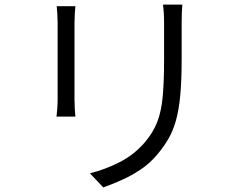

<svg xmlns="http://www.w3.org/2000/svg" viewBox="-20 -775 1040 833"><path d="M771 -754.9Q768.1 -720.7 768.1 -670.9V-516.1Q768.1 -424.3 762 -360.6Q755.9 -296.9 743.4 -252.4Q731 -208 711.4 -174.1Q691.9 -140.1 665 -107.9Q632.8 -68.4 591.6 -40.5Q550.3 -12.7 507.3 6.3Q464.4 25.4 428.2 38.1L370.1 -22.9Q437.5 -40 500 -72Q562.5 -104 608.9 -158.2Q644.5 -200.2 662.4 -246.3Q680.2 -292.5 686 -356.9Q691.9 -421.4 691.9 -519V-670.9Q691.9 -695.8 690.7 -716.8Q689.5 -737.8 687 -754.9ZM307.1 -748Q305.7 -734.4 304.4 -713.9Q303.2 -693.4 303.2 -676.8V-344.2Q303.2 -324.7 304.4 -303.2Q305.7 -281.7 307.1 -269H225.1Q226.6 -280.3 228.3 -301.3Q230 -322.3 230 -344.2V-676.8Q230 -690.4 228.8 -712.4Q227.5 -734.4 226.1 -748Z"/></svg>

Font: Shanggu Mono N
Style: Regular
Weight: 350
Designer: GuiWonder
Version: Version 1.021